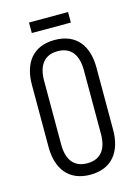

<svg xmlns="http://www.w3.org/2000/svg" viewBox="-105 -723 575 793"><g transform="rotate(-15 182.0 -326.5)"><path d="M99 -618H266V-663H99ZM182 -566C88 -566 44 -503 44 -411V-145C44 -54 88 10 182 10C276 10 320 -54 320 -145V-411C320 -503 276 -566 182 -566ZM267 -142C267 -80 242 -39 182 -39C122 -39 97 -80 97 -142V-414C97 -476 122 -518 182 -518C242 -518 267 -476 267 -414Z"/></g></svg>

Font: Modon Arabic
Style: Regular
Weight: 400
Designer: Ahmedzaza
Foundry: Ahmedzaza
Version: Version 2.010